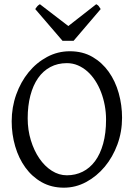

<svg xmlns="http://www.w3.org/2000/svg" viewBox="-20 -872 640 907"><path d="M481 -307.1Q481 -340.8 474.9 -373.8Q468.8 -406.7 457.5 -436.3Q446.3 -465.8 429.9 -491Q413.6 -516.1 393.1 -534.4Q372.6 -552.7 348.1 -563.2Q323.7 -573.7 295.9 -573.7Q252.4 -573.7 218 -555.4Q183.6 -537.1 159.9 -503.2Q136.2 -469.2 123.5 -420.9Q110.8 -372.6 110.8 -313Q110.8 -258.3 125.7 -209.5Q140.6 -160.6 165.8 -123.8Q190.9 -86.9 224.6 -65.4Q258.3 -43.9 295.9 -43.9Q336.4 -43.9 370.4 -60.8Q404.3 -77.6 429 -110.8Q453.6 -144 467.3 -193.4Q481 -242.7 481 -307.1ZM556.6 -315.9Q556.6 -249.5 534.7 -189.7Q512.7 -129.9 474.9 -84.5Q437 -39.1 387.2 -12.2Q337.4 14.6 281.7 14.6Q223.1 14.6 177.2 -11.2Q131.3 -37.1 99.9 -80.6Q68.4 -124 51.8 -180.7Q35.2 -237.3 35.2 -298.8Q35.2 -365.2 56.6 -425.3Q78.1 -485.4 115.2 -530.8Q152.3 -576.2 202.4 -603Q252.4 -629.9 310.1 -629.9Q370.6 -629.9 416.5 -603.3Q462.4 -576.7 493.7 -532.7Q524.9 -488.8 540.8 -432.1Q556.6 -375.5 556.6 -315.9ZM327.6 -679.2H275.4L146.5 -829.1Q149.9 -834 152.3 -837.4Q154.8 -840.8 157 -843.3Q159.2 -845.7 161.9 -847.7Q164.6 -849.6 168.5 -852.1L302.7 -749L434.6 -852.1Q442.9 -847.7 446.3 -843.3Q449.7 -838.9 455.6 -829.1Z"/></svg>

Font: Gentium Plus APac
Style: Regular
Weight: 400
Designer: J. Victor Gaultney, Annie Olsen, Iska Routamaa, Becca Hirsbrunner
Foundry: SIL International
Version: Version 5.000